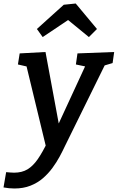

<svg xmlns="http://www.w3.org/2000/svg" viewBox="-75 -832 670 1093"><path d="M-55 235 -40 148Q-27 149 -16 150Q-5 151 5 151Q50 151 81.5 132Q113 113 140 74Q167 35 196 -25L190 17L74 -463L84 -452L27 -465L37 -528L184 -536L269 -77L238 -83L414 -464L419 -452L357 -465L366 -528L575 -536L566 -473L505 -455L524 -466L295 -1Q282 27 264.5 59.5Q247 92 223.5 124Q200 156 169.5 182.5Q139 209 98.5 225Q58 241 7 241Q-23 241 -55 235ZM168 -621 135 -667 288 -805 356 -812 477 -667 431 -621 276 -748 356 -747Z"/></svg>

Font: Bitter Thin SemiBold
Style: Italic
Weight: 600
Italic angle: -9°
Version: Version 2.002